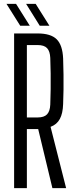

<svg xmlns="http://www.w3.org/2000/svg" viewBox="-20 -973 388 993"><path d="M53 0V-800H174.5Q242.5 -800 273 -770Q303.5 -740 306.5 -670.5Q308 -626 308.5 -586.2Q309 -546.5 308.5 -509.2Q308 -472 306.5 -435Q305 -386.5 289.5 -357.8Q274 -329 241.5 -317L322 0H251L177.5 -305.5H119V0ZM119 -365.5H174Q208 -365.5 223.2 -381.5Q238.5 -397.5 240 -432Q241.5 -471.5 242 -512.2Q242.5 -553 242 -593.5Q241.5 -634 240 -673.5Q238.5 -708 223.5 -724Q208.5 -740 174.5 -740H119ZM185.5 -840 115 -953H164.5L235.5 -840ZM84.5 -840 13.5 -953H63L134 -840Z"/></svg>

Font: Big Shoulders Display Thin
Style: Regular
Weight: 400
Version: Version 2.002